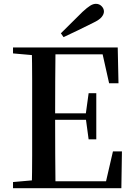

<svg xmlns="http://www.w3.org/2000/svg" viewBox="-20 -983 700 1003"><path d="M298 -809Q328 -838 356.5 -867Q385 -896 411 -921Q436 -944 451.5 -953.5Q467 -963 481 -963Q499 -963 511 -950.5Q523 -938 523 -923Q523 -909 511 -894Q499 -879 465 -863Q427 -844 389 -825.5Q351 -807 312 -789ZM48 0V-32L195 -45H208V0ZM146 0Q148 -85 148 -170.5Q148 -256 148 -342V-393Q148 -479 148 -564.5Q148 -650 146 -735H270Q269 -651 268.5 -564Q268 -477 268 -384V-359Q268 -261 268.5 -173.5Q269 -86 270 0ZM208 0V-36H587L527 -6L570 -192H617L614 0ZM208 -357V-391H452V-357ZM443 -255 428 -366V-387L443 -496H483V-255ZM48 -704V-735H208V-691H195ZM550 -548 509 -731 568 -699H208V-735H595L599 -548Z"/></svg>

Font: Noto Serif TC SemiBold
Style: Regular
Weight: 600
Version: Version 2.002-H1;hotconv 1.1.0;makeotfexe 2.6.0